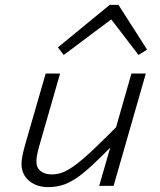

<svg xmlns="http://www.w3.org/2000/svg" viewBox="-20 -761 654 786"><path d="M386 0 444 -201 518 -460H577L445 0ZM487 -272 458 -184Q399 -123 358 -85Q317 -47 287 -28Q257 -9 231 -2Q205 5 177 5Q130 5 99 -21Q68 -47 68 -91Q68 -102 71.5 -121.5Q75 -141 85 -176L167 -460H226L142 -168Q134 -139 131.5 -124.5Q129 -110 129 -100Q129 -74 146.5 -60.5Q164 -47 192 -47Q213 -47 234.5 -54.5Q256 -62 287 -84.5Q318 -107 365.5 -152Q413 -197 487 -272ZM217 -567 429 -741H456L452 -694L241 -536ZM582 -558 547 -536 426 -694 438 -741H465Z"/></svg>

Font: Intel One Mono Light
Style: Italic
Weight: 300
Italic angle: -16°
Monospace: yes
Designer: Fred Shallcrass
Foundry: Frere-Jones Type LLC
Version: Version 1.004